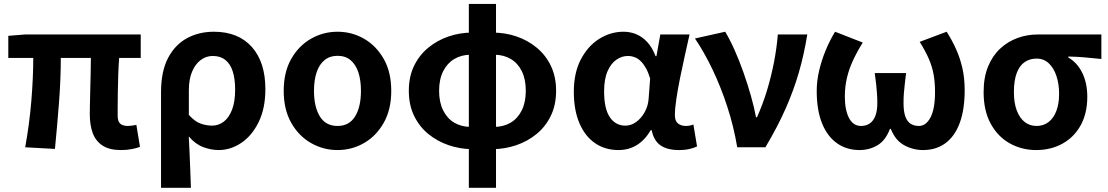

<svg xmlns="http://www.w3.org/2000/svg" viewBox="-20 -731 5500 953"><path d="M580.2 13.8Q523.4 13.8 489.4 -8.2Q455.4 -30.2 440.5 -69.9Q425.7 -109.6 425.7 -163.7Q425.7 -179 426.3 -209.8Q426.9 -240.7 427.9 -280.8Q428.9 -321 429.9 -363.4Q430.9 -405.9 431.1 -443.6H281.8Q281.8 -338.4 272.8 -221.1Q263.7 -103.9 252.7 8.2L105 0Q125.9 -114.4 135.5 -229.8Q145.1 -345.3 145.1 -443.6H21.2V-553.2L104.1 -559.8H678.5V-443.6H571.4Q568.4 -403.9 566.9 -359.3Q565.4 -314.7 564.8 -273.5Q564.2 -232.3 564.1 -201.5Q564 -170.6 564 -157.7Q564 -128.1 576.9 -117Q589.8 -105.8 615 -105.8Q628.3 -105.8 656.9 -111L674.8 -2.2Q659.7 4.1 635.1 8.9Q610.5 13.8 580.2 13.8Z M779.3 201.1V-272.9Q779.3 -376.6 814 -442.9Q848.8 -509.3 908.1 -541.4Q967.3 -573.5 1041.5 -573.5Q1162.5 -573.5 1229.9 -498.1Q1297.2 -422.6 1297.2 -288.9Q1297.2 -192.9 1263.8 -125Q1230.5 -57.1 1177.5 -21.7Q1124.5 13.8 1065.6 13.8Q1027.5 13.8 988.2 -1Q948.9 -15.9 917 -53.9Q919.6 -8.7 921.2 33.2Q922.9 75 924.5 116.3Q926 157.5 927.6 201.1ZM1033.3 -107.4Q1064.3 -107.4 1090.3 -126.9Q1116.2 -146.4 1131.7 -186.2Q1147.1 -226.1 1147.1 -286.6Q1147.1 -340.3 1134.9 -377.5Q1122.8 -414.6 1098.2 -433.9Q1073.6 -453.2 1035.6 -453.2Q1002.9 -453.2 975.9 -432.9Q948.9 -412.5 933.2 -374.9Q917.4 -337.2 917.4 -282.8V-160.6Q947.3 -127.5 975.8 -117.5Q1004.3 -107.4 1033.3 -107.4Z M1655.2 13.8Q1584.7 13.8 1523.8 -21Q1462.8 -55.7 1425.5 -121.5Q1388.2 -187.3 1388.2 -279.9Q1388.2 -373.1 1425.5 -438.6Q1462.8 -504.1 1523.8 -538.8Q1584.7 -573.5 1655.2 -573.5Q1726.4 -573.5 1786.9 -538.8Q1847.4 -504.1 1884.7 -438.6Q1922 -373.1 1922 -279.9Q1922 -187.3 1884.7 -121.5Q1847.4 -55.7 1786.9 -21Q1726.4 13.8 1655.2 13.8ZM1655.2 -105.8Q1713.3 -105.8 1742.5 -153.1Q1771.6 -200.4 1771.6 -279.9Q1771.6 -332.7 1758.8 -371.7Q1745.9 -410.7 1720.2 -432.3Q1694.5 -454 1655.2 -454Q1616.7 -454 1590.5 -432.3Q1564.2 -410.7 1551.4 -371.7Q1538.5 -332.7 1538.5 -279.9Q1538.5 -200.4 1567.7 -153.1Q1596.8 -105.8 1655.2 -105.8Z M2322.7 9.4Q2262.7 8.7 2206.5 -10.5Q2150.2 -29.7 2105.5 -66.4Q2060.9 -103 2035 -156.8Q2009.2 -210.5 2009.2 -280.4Q2009.2 -350.3 2035 -403.7Q2060.9 -457.2 2105.5 -494Q2150.2 -530.9 2206.5 -550Q2262.7 -569.2 2322.7 -569.2L2314.1 -459.4Q2268.9 -458.6 2234.1 -437.7Q2199.4 -416.8 2179.5 -377.1Q2159.5 -337.4 2159.5 -280.4Q2159.5 -223.5 2179.5 -183.4Q2199.4 -143.2 2234.1 -122.5Q2268.9 -101.9 2314.1 -101.1ZM2426.6 9.4 2435.2 -101.1Q2480.5 -101.9 2515.2 -122.5Q2549.9 -143.2 2569.9 -183.4Q2589.8 -223.5 2589.8 -280.4Q2589.8 -337.4 2570.3 -377.1Q2550.8 -416.8 2516.2 -437.7Q2481.6 -458.6 2435.2 -459.4L2426.6 -569.2Q2488.1 -569.2 2544 -550Q2600 -530.9 2644.5 -494Q2688.9 -457.2 2714.5 -403.7Q2740.2 -350.3 2740.2 -280.4Q2740.2 -210.5 2714.3 -156.8Q2688.5 -103 2643.9 -66.4Q2599.3 -29.7 2543.1 -10.5Q2486.9 8.7 2426.6 9.4ZM2307.1 201.1V-711.4H2442V201.1Z M3049.9 13.8Q2983.6 13.8 2933.7 -20.3Q2883.9 -54.4 2856 -119.5Q2828.2 -184.6 2828.2 -275.5Q2828.2 -369.3 2862.9 -435.9Q2897.6 -502.4 2954 -538Q3010.4 -573.5 3075.1 -573.5Q3108 -573.5 3137.6 -561.4Q3167.3 -549.3 3192.2 -522.7Q3217.1 -496.1 3234 -452.4H3238.3L3257.5 -559.8H3402.5Q3391.5 -509.8 3378.9 -453.7Q3366.4 -397.7 3355.3 -342.8Q3344.2 -287.8 3337.1 -240.2Q3329.9 -192.5 3329.9 -159.3Q3329.9 -130.2 3345.4 -118Q3360.9 -105.8 3384.5 -105.8Q3392.9 -105.8 3402.6 -107.5Q3412.3 -109.2 3421.7 -113L3439.8 -4.2Q3425.6 2.9 3403.1 8.3Q3380.5 13.8 3349.5 13.8Q3293.1 13.8 3259.2 -9Q3225.4 -31.8 3214.5 -84.8H3210Q3151.6 13.8 3049.9 13.8ZM3084.1 -107.4Q3112.5 -107.4 3137.6 -125.5Q3162.7 -143.6 3179.9 -174.4Q3197.2 -205.2 3199.6 -242.3L3207 -341.3Q3197.9 -371.4 3186 -392.9Q3174 -414.3 3160.1 -427.7Q3146.1 -441.2 3129.9 -447.2Q3113.6 -453.2 3096 -453.2Q3066.5 -453.2 3039.3 -434.5Q3012.2 -415.8 2995.4 -377Q2978.5 -338.2 2978.5 -277.1Q2978.5 -191 3007 -149.2Q3035.4 -107.4 3084.1 -107.4Z M3639.3 0Q3621.8 -103.8 3590.1 -201Q3558.4 -298.3 3517.2 -384.7Q3476 -471 3429.5 -540L3579.5 -573.5Q3603.7 -533.3 3627.1 -480.5Q3650.5 -427.7 3671 -369.3Q3691.5 -310.9 3707.5 -254.2Q3723.4 -197.5 3732.5 -149.3H3737.5Q3766.7 -214.7 3787.5 -283.7Q3808.3 -352.7 3821.8 -422.6Q3835.3 -492.5 3840.8 -559.8H3987Q3971.1 -461 3945.2 -371.6Q3919.4 -282.3 3879.7 -192.4Q3840.1 -102.5 3779.1 0Z M4246.2 13.8Q4182.9 13.8 4134.9 -19.7Q4086.9 -53.3 4060.3 -118.7Q4033.8 -184.1 4033.8 -279.6Q4033.8 -329.2 4046 -381Q4058.2 -432.9 4078.8 -482.5Q4099.4 -532.1 4124.9 -573.5L4262.3 -519.8Q4234 -474.4 4214.1 -431.5Q4194.2 -388.7 4183.8 -344.6Q4173.4 -300.6 4173.4 -251.4Q4173.4 -185.1 4194.1 -145.4Q4214.9 -105.8 4253.7 -105.8Q4278.5 -105.8 4296.5 -117.9Q4314.4 -129.9 4324.5 -154.9Q4334.6 -180 4334.6 -219.1Q4334.6 -244.6 4333 -266.4Q4331.4 -288.2 4328.9 -312.6Q4326.3 -336.9 4321.8 -368.4H4477.3Q4473.7 -336.9 4470.8 -312.6Q4467.8 -288.2 4466.3 -266.4Q4464.7 -244.6 4464.7 -219.1Q4464.7 -176.8 4474 -151.8Q4483.3 -126.8 4500.6 -116.3Q4517.8 -105.8 4541.2 -105.8Q4576.1 -105.8 4598.6 -148.2Q4621 -190.6 4621 -273.8Q4621 -322.7 4613.9 -361.9Q4606.8 -401.1 4590 -439.6Q4573.2 -478.1 4544.9 -523.3L4678.8 -573.5Q4705.4 -531.7 4725.4 -487.4Q4745.3 -443.2 4756.8 -393.2Q4768.2 -343.1 4768.2 -283.1Q4768.2 -187.8 4744 -121.6Q4719.8 -55.4 4673.4 -20.8Q4627 13.8 4561.5 13.8Q4512.1 13.8 4468.2 -10Q4424.3 -33.8 4401.4 -91.5H4397.4Q4375.5 -33.8 4335.5 -10Q4295.4 13.8 4246.2 13.8Z M5123.1 13.8Q5051.6 13.8 4992.3 -19.3Q4933 -52.3 4897.6 -116.7Q4862.2 -181.1 4862.2 -273.4Q4862.2 -346.7 4884.2 -400.5Q4906.2 -454.2 4944 -489.4Q4981.9 -524.6 5029.9 -542.2Q5077.9 -559.8 5130 -559.8H5446.7V-438.2Q5400.7 -442.7 5363.9 -446.2Q5327 -449.6 5282.6 -450.4V-445.6Q5326.9 -420.1 5351.8 -369.5Q5376.8 -318.8 5376.8 -250.8Q5376.8 -168.7 5344.1 -109.3Q5311.4 -50 5253.8 -18.1Q5196.3 13.8 5123.1 13.8ZM5124.6 -105.8Q5158.9 -105.8 5184 -124.8Q5209.1 -143.7 5223 -179.6Q5236.9 -215.4 5236.9 -265.6Q5236.9 -313.5 5223.9 -353.1Q5211 -392.7 5186.1 -416.4Q5161.2 -440.2 5125.1 -440.2Q5091.8 -440.2 5066.3 -423Q5040.9 -405.9 5026.7 -368.9Q5012.5 -331.9 5012.5 -273.4Q5012.5 -220.9 5026.6 -183.1Q5040.7 -145.3 5066 -125.6Q5091.3 -105.8 5124.6 -105.8Z"/></svg>

Font: Shanggu Sans SC VF
Style: Regular
Weight: 250
Designer: GuiWonder
Version: Version 1.021